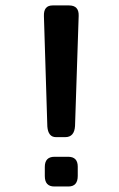

<svg xmlns="http://www.w3.org/2000/svg" viewBox="-20 -687 440 707"><path d="M154.3 -221.3 141.7 -627.7Q140.3 -667 173.7 -667H234.3Q271 -667 269.7 -628.7L256.3 -223.3Q254 -182 220 -182H186.3Q157.3 -182 154.3 -221.3ZM145 -38.7V-72.3Q145 -109.7 180.7 -109.7H231Q266.3 -109.7 266.3 -73.3V-39.3Q266.3 -0.3 232 -0.3H180Q145 -0.3 145 -38.7Z"/></svg>

Font: Vivano Light
Style: Regular
Weight: 300
Designer: Joe Prince, Josias Burgherr
Version: Version 2.064;September 19, 2022;FontCreator 14.0.0.2877 64-